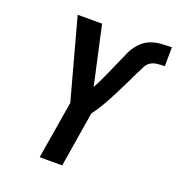

<svg xmlns="http://www.w3.org/2000/svg" viewBox="-134 -852 886 961"><g transform="rotate(20 309.0 -371.5)"><path d="M184 0 235 -308 119 -735H249L318 -422V-423Q332 -449 344.5 -476Q357 -503 369.5 -530.5Q382 -558 393.5 -585Q405 -612 417.5 -639.5Q430 -667 451 -690.5Q472 -714 499 -726Q526 -738 555 -740.5Q584 -743 613 -743H618L617 -642H612Q594 -642 576 -640Q558 -638 542.5 -628.5Q527 -619 518.5 -602Q510 -585 502 -569L501 -568Q485 -533 467.5 -498Q450 -463 432.5 -428.5Q415 -394 395.5 -360Q376 -326 352 -294L304 0Z"/></g></svg>

Font: Iosevka Extended Oblique
Style: Bold
Weight: 700
Width: 7
Italic angle: -9°
Monospace: yes
Designer: Belleve Invis
Foundry: Belleve Invis
Version: Version 32.5.0; ttfautohint (v1.8.4)